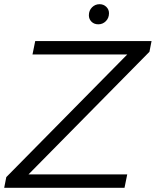

<svg xmlns="http://www.w3.org/2000/svg" viewBox="-28 -896 743 916"><path d="M-8 0 2 -51 579 -636H127L140 -700H695L685 -649L108 -64H579L566 0ZM441 -780Q421 -780 408.5 -792.5Q396 -805 396 -823Q396 -846 411 -861Q426 -876 447 -876Q466 -876 479 -863.5Q492 -851 492 -833Q492 -810 477 -795Q462 -780 441 -780Z"/></svg>

Font: Montserrat
Style: Italic
Weight: 400
Italic angle: -11.3°
Designer: Julieta Ulanovsky
Foundry: Julieta Ulanovsky
Version: Version 9.000; ttfautohint (v1.8.4.7-5d5b)